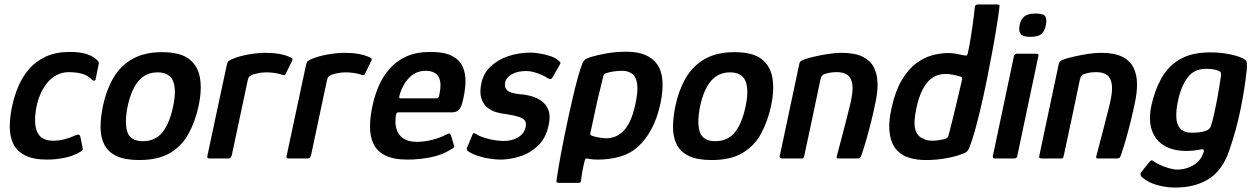

<svg xmlns="http://www.w3.org/2000/svg" viewBox="-20 -714 5659 865"><path d="M193 5Q130 5 93 -14Q56 -33 40 -66Q24 -99 24 -143Q24 -187 35 -237Q45 -284 63.5 -327Q82 -370 113 -405Q144 -440 188.5 -460Q233 -480 296 -480Q339 -480 368.5 -471Q398 -462 418 -443Q424 -436 425 -432.5Q426 -429 424 -422L411 -358Q410 -351 404.5 -350.5Q399 -350 395 -354Q376 -375 348.5 -382Q321 -389 290 -389Q260 -389 235.5 -376Q211 -363 193 -341Q175 -319 163 -292Q151 -265 145 -236Q135 -188 139 -152.5Q143 -117 162.5 -98.5Q182 -80 219 -80Q244 -80 268.5 -86Q293 -92 322 -105Q339 -112 342 -98L352 -49Q354 -42 351.5 -38.5Q349 -35 343 -31Q313 -12 273 -3.5Q233 5 193 5Z M607 7Q543 7 505 -11Q467 -29 450 -62.5Q433 -96 433 -140.5Q433 -185 444 -238Q459 -308 490.5 -362.5Q522 -417 576 -448Q630 -479 710 -479Q792 -479 832 -448Q872 -417 881 -362.5Q890 -308 875 -238Q860 -168 830 -112.5Q800 -57 746.5 -25Q693 7 607 7ZM624 -78Q681 -78 713 -119.5Q745 -161 760 -235Q776 -310 759.5 -349Q743 -388 690 -388Q637 -388 604 -349Q571 -310 555 -235Q540 -160 554 -119Q568 -78 624 -78Z M1174 -476Q1245 -476 1288 -456Q1297 -452 1297.5 -449Q1298 -446 1296 -440L1269 -385Q1266 -377 1262.5 -376Q1259 -375 1252 -377Q1236 -383 1215.5 -385.5Q1195 -388 1182 -388Q1166 -388 1153 -386Q1140 -384 1130.5 -381.5Q1121 -379 1115 -377Q1110 -374 1104.5 -370Q1099 -366 1096 -352L1025 -18Q1022 -6 1018.5 -3Q1015 0 1007 0H923Q919 0 915.5 -2.5Q912 -5 915 -15L1001 -418Q1004 -433 1008.5 -437.5Q1013 -442 1024 -447Q1056 -461 1099 -468.5Q1142 -476 1174 -476Z M1531 -476Q1602 -476 1645 -456Q1654 -452 1654.5 -449Q1655 -446 1653 -440L1626 -385Q1623 -377 1619.5 -376Q1616 -375 1609 -377Q1593 -383 1572.5 -385.5Q1552 -388 1539 -388Q1523 -388 1510 -386Q1497 -384 1487.5 -381.5Q1478 -379 1472 -377Q1467 -374 1461.5 -370Q1456 -366 1453 -352L1382 -18Q1379 -6 1375.5 -3Q1372 0 1364 0H1280Q1276 0 1272.5 -2.5Q1269 -5 1272 -15L1358 -418Q1361 -433 1365.5 -437.5Q1370 -442 1381 -447Q1413 -461 1456 -468.5Q1499 -476 1531 -476Z M1658 -237Q1668 -284 1686.5 -327Q1705 -370 1736 -405Q1767 -440 1811.5 -460Q1856 -480 1919 -480Q1983 -480 2017.5 -461.5Q2052 -443 2065 -412.5Q2078 -382 2077 -345.5Q2076 -309 2068 -273Q2060 -232 2048 -220Q2036 -208 2018 -208H1776Q1771 -208 1768.5 -206Q1766 -204 1764 -196Q1758 -161 1766 -133.5Q1774 -106 1796.5 -90.5Q1819 -75 1858 -75Q1893 -75 1929 -84.5Q1965 -94 1984 -105Q1996 -111 2002.5 -112.5Q2009 -114 2013 -100L2024 -63Q2028 -53 2024.5 -49.5Q2021 -46 2010 -40Q1971 -15 1918.5 -5Q1866 5 1816 5Q1752 5 1715 -14Q1678 -33 1662.5 -66Q1647 -99 1647 -143Q1647 -187 1658 -237ZM1960 -291Q1965 -314 1964.5 -332.5Q1964 -351 1957.5 -365Q1951 -379 1936 -387Q1921 -395 1898 -395Q1873 -395 1853.5 -385.5Q1834 -376 1820 -360.5Q1806 -345 1796.5 -327Q1787 -309 1782 -292Q1778 -279 1778.5 -275Q1779 -271 1785 -271Q1824 -271 1864 -271Q1904 -271 1944 -271Q1952 -271 1955 -274.5Q1958 -278 1960 -291Z M2108 -106Q2111 -115 2116.5 -114Q2122 -113 2127 -109Q2141 -100 2163 -93Q2185 -86 2208.5 -82.5Q2232 -79 2250 -79Q2273 -79 2293 -85.5Q2313 -92 2328 -105.5Q2343 -119 2348 -141Q2352 -159 2345.5 -169.5Q2339 -180 2318.5 -187Q2298 -194 2260 -200Q2239 -202 2216 -208.5Q2193 -215 2175 -230Q2157 -245 2148.5 -271.5Q2140 -298 2149 -341Q2159 -385 2191 -415Q2223 -445 2270 -461Q2317 -477 2370 -477Q2387 -477 2411.5 -473Q2436 -469 2460 -461Q2484 -453 2499 -439Q2505 -434 2505 -430.5Q2505 -427 2501 -421L2469 -365Q2464 -354 2451 -360Q2439 -368 2421.5 -376Q2404 -384 2385.5 -389Q2367 -394 2352 -394Q2311 -394 2286 -379.5Q2261 -365 2256 -344Q2252 -324 2260.5 -312.5Q2269 -301 2286.5 -296Q2304 -291 2327 -289Q2348 -288 2373 -281Q2398 -274 2419 -259.5Q2440 -245 2450.5 -218.5Q2461 -192 2452 -151Q2440 -92 2403.5 -57.5Q2367 -23 2321.5 -9Q2276 5 2234 5Q2216 5 2187.5 1Q2159 -3 2132 -12Q2105 -21 2087 -34Q2081 -40 2084 -48Z M2487 100Q2493 56 2507 -20Q2521 -96 2545 -206Q2553 -241 2562.5 -282.5Q2572 -324 2583 -363.5Q2594 -403 2604 -429Q2608 -439 2615 -445Q2622 -451 2641 -457Q2667 -465 2710 -473Q2753 -481 2803 -481Q2900 -481 2940.5 -424.5Q2981 -368 2955 -246Q2941 -181 2914 -131Q2887 -81 2850 -49.5Q2813 -18 2767 -7Q2747 -1 2722 2Q2697 5 2674 5Q2651 5 2634 2Q2626 0 2621.5 0Q2617 0 2615 7Q2613 14 2609.5 29.5Q2606 45 2603 61.5Q2600 78 2599 89Q2598 100 2596.5 105Q2595 110 2582 110H2500Q2493 110 2489.5 108Q2486 106 2487 100ZM2640 -117Q2638 -109 2640.5 -106.5Q2643 -104 2648 -102Q2662 -97 2681 -94Q2700 -91 2715 -91Q2730 -91 2747.5 -97Q2765 -103 2783.5 -119Q2802 -135 2817 -165.5Q2832 -196 2843 -247Q2855 -304 2850.5 -336Q2846 -368 2828 -381.5Q2810 -395 2783 -395Q2763 -395 2743.5 -392Q2724 -389 2709 -384Q2706 -382 2702.5 -379Q2699 -376 2698 -371Q2693 -348 2686 -321Q2679 -294 2672.5 -265.5Q2666 -237 2660 -209Q2654 -181 2649 -157Q2644 -133 2640 -117Z M3186 7Q3122 7 3084 -11Q3046 -29 3029 -62.5Q3012 -96 3012 -140.5Q3012 -185 3023 -238Q3038 -308 3069.5 -362.5Q3101 -417 3155 -448Q3209 -479 3289 -479Q3371 -479 3411 -448Q3451 -417 3460 -362.5Q3469 -308 3454 -238Q3439 -168 3409 -112.5Q3379 -57 3325.5 -25Q3272 7 3186 7ZM3203 -78Q3260 -78 3292 -119.5Q3324 -161 3339 -235Q3355 -310 3338.5 -349Q3322 -388 3269 -388Q3216 -388 3183 -349Q3150 -310 3134 -235Q3119 -160 3133 -119Q3147 -78 3203 -78Z M3504 0Q3500 0 3495.5 -2Q3491 -4 3493 -11Q3515 -115 3537 -218.5Q3559 -322 3581 -426Q3583 -436 3590.5 -440.5Q3598 -445 3618 -451Q3631 -455 3658 -461Q3685 -467 3715.5 -471.5Q3746 -476 3771 -476Q3831 -476 3866.5 -458.5Q3902 -441 3917.5 -409.5Q3933 -378 3933.5 -337.5Q3934 -297 3924 -251Q3916 -212 3905.5 -169.5Q3895 -127 3884 -88.5Q3873 -50 3863 -21Q3858 -5 3854 -2.5Q3850 0 3838 0H3756Q3747 0 3750 -10Q3751 -15 3757 -37Q3763 -59 3771 -90Q3779 -121 3787.5 -153.5Q3796 -186 3802.5 -212.5Q3809 -239 3812 -251Q3824 -303 3820 -333Q3816 -363 3798.5 -376Q3781 -389 3750 -389Q3734 -389 3721.5 -387Q3709 -385 3697 -381Q3690 -380 3684.5 -374Q3679 -368 3676 -355Q3659 -274 3641 -188Q3623 -102 3604 -15Q3603 -10 3601 -5Q3599 0 3593 0Z M3997 -229Q4014 -305 4042.5 -353Q4071 -401 4106 -427.5Q4141 -454 4178.5 -464.5Q4216 -475 4252 -475Q4270 -475 4289.5 -471.5Q4309 -468 4321 -465Q4329 -463 4333.5 -464Q4338 -465 4340 -473Q4344 -491 4348 -513Q4352 -535 4355.5 -557.5Q4359 -580 4362 -602Q4365 -624 4367.5 -643Q4370 -662 4371 -674Q4372 -688 4375.5 -691Q4379 -694 4387 -694H4470Q4476 -694 4480 -692.5Q4484 -691 4483 -685Q4478 -642 4469 -587Q4460 -532 4448.5 -470.5Q4437 -409 4424.5 -347.5Q4412 -286 4398.5 -228.5Q4385 -171 4372 -124.5Q4359 -78 4346 -47Q4342 -37 4336 -31Q4330 -25 4308 -18Q4286 -9 4242.5 -1Q4199 7 4151 7Q4111 7 4078.5 -2.5Q4046 -12 4026 -32Q3997 -59 3989 -108.5Q3981 -158 3997 -229ZM4109 -229Q4094 -161 4104 -129.5Q4114 -98 4139 -90Q4151 -82 4169.5 -80.5Q4188 -79 4207.5 -82Q4227 -85 4243 -90Q4247 -93 4249.5 -95.5Q4252 -98 4253 -103Q4259 -126 4266 -153Q4273 -180 4279.5 -208Q4286 -236 4292.5 -262.5Q4299 -289 4304.5 -313Q4310 -337 4314 -354Q4316 -362 4314 -365Q4312 -368 4307 -369Q4291 -374 4272.5 -377.5Q4254 -381 4239 -381Q4224 -381 4206 -376Q4188 -371 4170 -355.5Q4152 -340 4136 -309.5Q4120 -279 4109 -229Z M4692 -602Q4687 -575 4672.5 -561.5Q4658 -548 4622 -548Q4588 -548 4578 -561.5Q4568 -575 4574 -602Q4578 -625 4594 -639Q4610 -653 4645 -653Q4683 -653 4690 -639Q4697 -625 4692 -602ZM4563 -11Q4561 0 4549 0H4462Q4451 0 4453 -11L4548 -461Q4551 -472 4562 -472H4649Q4654 -472 4657 -469Q4660 -466 4658 -461Z M4673 0Q4669 0 4664.5 -2Q4660 -4 4662 -11Q4684 -115 4706 -218.5Q4728 -322 4750 -426Q4752 -436 4759.5 -440.5Q4767 -445 4787 -451Q4800 -455 4827 -461Q4854 -467 4884.5 -471.5Q4915 -476 4940 -476Q5000 -476 5035.5 -458.5Q5071 -441 5086.5 -409.5Q5102 -378 5102.5 -337.5Q5103 -297 5093 -251Q5085 -212 5074.5 -169.5Q5064 -127 5053 -88.5Q5042 -50 5032 -21Q5027 -5 5023 -2.5Q5019 0 5007 0H4925Q4916 0 4919 -10Q4920 -15 4926 -37Q4932 -59 4940 -90Q4948 -121 4956.5 -153.5Q4965 -186 4971.5 -212.5Q4978 -239 4981 -251Q4993 -303 4989 -333Q4985 -363 4967.5 -376Q4950 -389 4919 -389Q4903 -389 4890.5 -387Q4878 -385 4866 -381Q4859 -380 4853.5 -374Q4848 -368 4845 -355Q4828 -274 4810 -188Q4792 -102 4773 -15Q4772 -10 4770 -5Q4768 0 4762 0Z M5168 -242Q5183 -309 5213 -362.5Q5243 -416 5296 -447Q5349 -478 5433 -478Q5473 -478 5510 -471.5Q5547 -465 5573 -454Q5593 -446 5596 -435.5Q5599 -425 5597 -401Q5589 -322 5570 -226.5Q5551 -131 5518 -36Q5489 51 5427.5 91Q5366 131 5274 131Q5237 131 5196 120.5Q5155 110 5123 83Q5120 79 5118.5 73Q5117 67 5122 61Q5126 57 5132 48.5Q5138 40 5145 32Q5152 24 5155 20Q5163 9 5167.5 8.5Q5172 8 5179 14Q5190 22 5208 30Q5226 38 5247 44Q5268 50 5284 50Q5304 50 5326.5 43.5Q5349 37 5369.5 21.5Q5390 6 5401 -24Q5401 -25 5401.5 -26.5Q5402 -28 5403 -29Q5405 -36 5402 -39.5Q5399 -43 5390 -41Q5378 -38 5359.5 -36Q5341 -34 5323 -34Q5267 -34 5226.5 -57Q5186 -80 5169.5 -127Q5153 -174 5168 -242ZM5287 -259Q5278 -218 5279.5 -185.5Q5281 -153 5297.5 -134.5Q5314 -116 5351 -116Q5367 -116 5383.5 -118Q5400 -120 5413 -125Q5422 -128 5428 -134Q5434 -140 5436 -148Q5443 -170 5450 -201Q5457 -232 5463 -264.5Q5469 -297 5473.5 -324.5Q5478 -352 5480 -368Q5482 -374 5481 -382Q5480 -390 5474 -393Q5465 -398 5449.5 -401Q5434 -404 5413 -404Q5359 -404 5329.5 -363.5Q5300 -323 5287 -259Z"/></svg>

Font: Glory Thin SemiBold
Style: Italic
Weight: 600
Italic angle: -12°
Version: Version 1.011